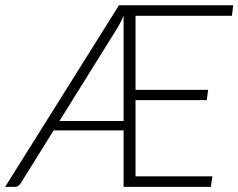

<svg xmlns="http://www.w3.org/2000/svg" viewBox="-46 -728 928 748"><path d="M857.5 -666.5H482V-378H765L759.5 -338H482V-41H781.5L775.5 0H435.5V-220H163L34 -13Q30.5 -7.5 25 -3.8Q19.5 0 12.5 0H-26L417.5 -707.5H862.5ZM185.5 -256.5H435.5V-667Q430.5 -654.5 425 -643.8Q419.5 -633 413.5 -622.5Z"/></svg>

Font: Lato Light
Style: Italic
Weight: 300
Italic angle: -7°
Designer: Lukasz Dziedzic
Foundry: tyPoland Lukasz Dziedzic
Version: Version 2.007; 2014-02-27